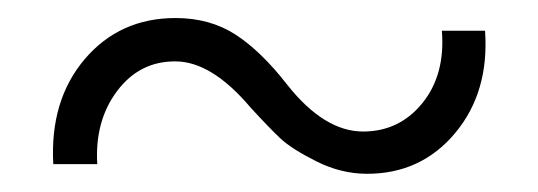

<svg xmlns="http://www.w3.org/2000/svg" viewBox="-20 -373 597 213"><path d="M387.2 -180.2Q358.4 -180.2 330.8 -194.1Q303.2 -208 291 -219.5Q278.8 -231 257.8 -253.9Q214.8 -304.7 174.8 -304.9Q134.8 -305.2 109.9 -272Q85 -238.8 87.9 -190.9H39.1Q35.2 -261.7 74 -307.4Q112.8 -353 174.8 -353Q212.9 -353 241.5 -334.5Q270 -315.9 298.8 -278.8Q339.8 -227.1 382.8 -227.1Q422.9 -227.1 448.5 -258.5Q474.1 -290 470.2 -338.9H518.1Q522.9 -271 485.1 -225.6Q447.3 -180.2 387.2 -180.2Z"/></svg>

Font: Oakes Grotesk
Style: Regular
Weight: 400
Designer: Samuel Oakes
Foundry: Samuel Oakes
Version: Version 1.0 | wf-rip DC20170320